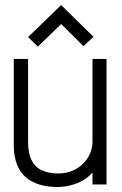

<svg xmlns="http://www.w3.org/2000/svg" viewBox="-20 -736 485 766"><path d="M353 -589 224 -716 92 -588 131 -550 224 -640 313 -552ZM349 -48V0H405V-501H349V-173Q349 -146 339 -123Q329 -100 310.5 -82Q292 -64 267 -54Q242 -44 212 -44Q174 -44 147 -56.5Q120 -69 106 -97Q92 -125 92 -171V-501H35V-157Q35 -123 42.5 -96Q50 -69 64.5 -49Q79 -29 100.5 -16Q122 -3 149.5 3.5Q177 10 210 10Q235 10 261 3.5Q287 -3 310 -16Q333 -29 349 -48Z"/></svg>

Font: Advent Pro
Style: Regular
Weight: 400
Designer: VivaRado, Andreas Kalpakidis
Foundry: VivaRado, Andreas Kalpakidis
Version: Version 3.000